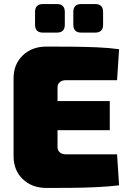

<svg xmlns="http://www.w3.org/2000/svg" viewBox="-20 -924 636 948"><path d="M209 -694Q269 -694 332.5 -693.5Q396 -693 457 -690.5Q518 -688 568 -681L558 -528H305Q286 -528 275 -518Q264 -508 264 -492V-198Q264 -182 275 -172Q286 -162 305 -162H558L568 -9Q518 -3 457 0Q396 3 332.5 3.5Q269 4 209 4Q138 4 92.5 -39.5Q47 -83 47 -153V-537Q47 -607 92.5 -650.5Q138 -694 209 -694ZM65 -425H522V-281H65ZM450 -904Q489 -904 489 -865V-802Q489 -763 450 -763H381Q342 -763 342 -802V-865Q342 -904 381 -904ZM261 -904Q300 -904 300 -865V-802Q300 -763 261 -763H192Q153 -763 153 -802V-865Q153 -904 192 -904Z"/></svg>

Font: Exo 2 Black
Style: Regular
Weight: 900
Designer: Natanael Gama
Foundry: Natanael Gama
Version: Version 2.010